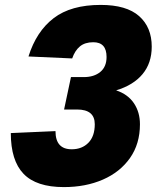

<svg xmlns="http://www.w3.org/2000/svg" viewBox="-20 -746 640 782"><path d="M240 16Q128 16 76 -38Q24 -92 24 -204L206 -212Q206 -138 272 -138Q314 -138 340 -164.5Q366 -191 366 -240Q366 -300 294 -300H241L269 -432H321Q363 -432 388.5 -453Q414 -474 414 -514Q414 -574 360 -574Q326 -574 305.5 -557Q285 -540 274 -508L96 -516Q128 -618 198.5 -672Q269 -726 390 -726Q495 -726 546.5 -680.5Q598 -635 598 -556Q598 -489 560.5 -444Q523 -399 453 -378Q501 -362 525.5 -325.5Q550 -289 550 -240Q550 -160 509.5 -102.5Q469 -45 399 -14.5Q329 16 240 16Z"/></svg>

Font: Geist Mono Black
Style: Italic
Weight: 900
Italic angle: -12°
Monospace: yes
Designer: Basement.studio, Andrés Briganti, Mateo Zaragoza
Foundry: Basement.studio, Vercel, Andrés Briganti, Guido Ferreyra, Mateo Zaragoza
Version: Version 1.500; ttfautohint (v1.8.4.7-5d5b)